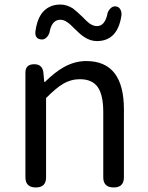

<svg xmlns="http://www.w3.org/2000/svg" viewBox="-20 -826 651 846"><path d="M138 0Q92 0 92 -45V-271V-506Q92 -543 131 -543Q166 -543 171 -508L175 -465H178Q223 -509 261 -530Q309 -557 360 -557Q526 -557 526 -344V-45Q526 0 481 0Q435 0 435 -45V-332Q435 -408 410.5 -442.5Q386 -477 332 -477Q292 -477 257 -456Q228 -439 183 -394V-45Q183 0 138 0ZM407 -645Q378 -645 351 -663Q335 -673 309 -699Q289 -720 278 -727Q262 -739 246 -739Q211 -739 200 -692Q198 -676 188 -664Q177 -651 163 -652Q133 -654 136 -687Q142 -734 161 -763Q191 -806 246 -806Q274 -806 301 -789Q316 -778 343 -752Q363 -731 374 -723Q391 -711 407 -711Q440 -711 452 -759Q454 -775 464 -786Q475 -799 489 -798Q503 -797 510 -785Q517 -773 515 -757Q498 -645 407 -645Z"/></svg>

Font: GenSenRounded JP R
Style: Regular
Weight: 400
Version: Version 1.501;PS 1;hotconv 16.6.51;makeotf.lib2.5.65220